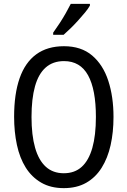

<svg xmlns="http://www.w3.org/2000/svg" viewBox="-20 -963 659 993"><path d="M567 -358Q567 -279 552 -212Q537 -145 505.5 -95Q474 -45 425.5 -17.5Q377 10 310 10Q242 10 193 -18.5Q144 -47 113 -96.5Q82 -146 67.5 -213.5Q53 -281 53 -359Q53 -477 81.5 -558.5Q110 -640 167.5 -682Q225 -724 311 -724Q400 -724 456.5 -676Q513 -628 540 -545.5Q567 -463 567 -358ZM143 -358Q143 -264 161.5 -199Q180 -134 217 -100.5Q254 -67 310 -67Q366 -67 402.5 -100Q439 -133 457.5 -198Q476 -263 476 -358Q476 -500 435.5 -573.5Q395 -647 311 -647Q254 -647 216.5 -614Q179 -581 161 -516.5Q143 -452 143 -358ZM445 -934Q436 -918 419.5 -898Q403 -878 383.5 -856.5Q364 -835 344.5 -816Q325 -797 309 -783H255V-794Q273 -819 289.5 -844.5Q306 -870 320.5 -895.5Q335 -921 346 -943H445Z"/></svg>

Font: Noto Sans Condensed
Style: Regular
Weight: 400
Width: 3
Version: Version 2.013